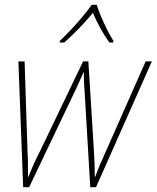

<svg xmlns="http://www.w3.org/2000/svg" viewBox="-20 -784 656 804"><path d="M77 0 57 -527H83L95 -156Q97 -121 97 -95Q97 -69 97 -44H99Q108 -67 119.5 -93Q131 -119 151 -158L328 -527H350L373 -156Q375 -125 376 -96.5Q377 -68 377 -44H379Q387 -67 397.5 -92Q408 -117 425 -154L590 -527H616L382 0H358L335 -389Q333 -413 332 -435Q331 -457 331 -482H330Q319 -457 309 -435Q299 -413 288 -390L102 0ZM231 -613Q252 -633 277 -659.5Q302 -686 325 -713.5Q348 -741 364 -764H385Q391 -744 403 -715.5Q415 -687 429 -659Q443 -631 455 -613L453 -606H438Q419 -632 400.5 -665.5Q382 -699 369 -730Q345 -701 313 -667.5Q281 -634 249 -606H230Z"/></svg>

Font: Noto Sans SemiCondensed Thin
Style: Italic
Weight: 100
Width: 4
Italic angle: -12°
Designer: Monotype Design Team
Foundry: Monotype Imaging Inc.
Version: Version 2.013; ttfautohint (v1.8.4.7-5d5b)